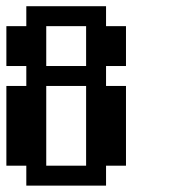

<svg xmlns="http://www.w3.org/2000/svg" viewBox="-20 -582 540 602"><path d="M312.5 0V-62.5H375V-312.5H312.5V-375H375V-500H312.5V-562.5H62.5V-500H0V-375H62.5V-312.5H0V-62.5H62.5V0ZM125 -375V-500H250V-375ZM125 -62.5V-312.5H250V-62.5Z"/></svg>

Font: Chicago Kare
Style: Regular
Weight: 400
Designer: Duane King
Version: Version 1.001;hotconv 1.0.109;makeotfexe 2.5.65596